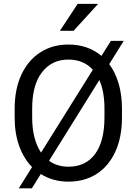

<svg xmlns="http://www.w3.org/2000/svg" viewBox="-20 -958 728 1023"><path d="M629.9 -377.9V-333Q629.9 -226.6 594.5 -149.7Q559.1 -72.8 495.1 -31.5Q431.2 9.8 344.7 9.8Q261.7 9.8 197.3 -30.8L149.9 45.4H80.1L150.9 -67.9Q106.9 -112.3 82.5 -179.4Q58.1 -246.6 58.1 -333V-377.9Q58.1 -484.4 94.5 -561.3Q130.9 -638.2 195.3 -679.4Q259.8 -720.7 343.8 -720.7Q448.7 -720.7 520.5 -660.2L570.8 -740.2H639.2L562 -616.2Q594.7 -572.3 612.3 -512.2Q629.9 -452.1 629.9 -377.9ZM151.4 -333Q151.4 -272.5 163.8 -225.3Q176.3 -178.2 198.7 -145L474.6 -586.4Q425.8 -640.6 343.8 -640.6Q256.3 -640.6 203.9 -573.2Q151.4 -505.9 151.4 -378.9ZM536.6 -333V-378.9Q536.6 -470.2 509.3 -531.7L241.2 -101.1Q285.2 -69.8 344.7 -69.8Q436.5 -69.8 486.6 -137.5Q536.6 -205.1 536.6 -333ZM299.3 -793.9 394 -937.5H502.9L372.1 -793.9Z"/></svg>

Font: Vazirmatn UI
Style: Regular
Weight: 400
Designer: Saber Rastikerdar
Foundry: Saber Rastikerdar
Version: Version 33.003